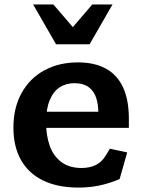

<svg xmlns="http://www.w3.org/2000/svg" viewBox="-20 -838 660 870"><path d="M40.8 -259.2Q40.8 -349.7 77.9 -416.6Q115 -483.6 181.3 -519.5Q247.7 -555.3 333.1 -555.3Q407.7 -555.3 459.2 -527.4Q510.8 -499.5 537.3 -442.8Q563.9 -386 563.9 -300.3V-258.5H177.1V-331.6H443.5L425.8 -304.7V-322.4Q425.8 -365.9 415.2 -396.5Q404.6 -427.2 380.5 -444.1Q356.5 -461.1 317.3 -461.1Q279.8 -461.1 251 -442.7Q222.2 -424.3 205.5 -384.6Q188.8 -344.9 188.8 -284.2Q188.8 -224.8 204.9 -178.6Q221 -132.4 256.9 -104.6Q292.8 -76.8 349.8 -76.8Q387.2 -76.8 415 -90.8Q442.9 -104.8 460.4 -135.5L477.9 -164.2L556.4 -147.3L522 -26.5Q474.6 -6.7 429.8 2.7Q385.1 12 335.9 12Q242.2 12 175.9 -19.9Q109.6 -51.8 75.2 -112.8Q40.8 -173.8 40.8 -259.2ZM233.9 -637.4H386.1L489.8 -817.7H398L310 -715.1L222 -817.7H130.2Z"/></svg>

Font: Monaspace Xenon Var ExtraLight
Style: Regular
Weight: 200
Designer: Riley Cran and the Lettermatic Team
Version: Version 1.200 (Monaspace Xenon Var)